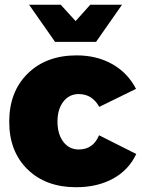

<svg xmlns="http://www.w3.org/2000/svg" viewBox="-20 -785 602 812"><path d="M386.2 -607.9H212.9L103 -765.1H236.8L299.8 -695.8L361.8 -765.1H496.1ZM398.9 -212.9 556.2 -133.8Q524.9 -66.4 458.5 -29.8Q392.1 6.8 301.8 6.8Q173.8 6.8 96.4 -68.8Q19 -144.5 19 -270Q19 -397 97.2 -473.9Q175.3 -550.8 304.2 -550.8Q389.6 -550.8 455.1 -513.7Q520.5 -476.6 555.2 -409.2L399.9 -333Q369.6 -387.2 313 -387.2Q272.5 -387.2 247.8 -355Q223.1 -322.8 223.1 -271Q223.1 -217.8 247.8 -185.3Q272.5 -152.8 313 -152.8Q374 -152.8 398.9 -212.9Z"/></svg>

Font: Montserrat arm ExtraBold
Style: Regular
Weight: 800
Designer: Julieta Ulanovsky
Foundry: Julieta Ulanovsky
Version: Version 6.000;PS 006.000;hotconv 1.0.88;makeotf.lib2.5.64775